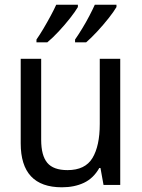

<svg xmlns="http://www.w3.org/2000/svg" viewBox="-20 -786 603 816"><path d="M243 10Q68 10 68 -177V-536H155V-192Q155 -125 181 -94Q207 -63 267 -63Q342 -63 373 -114.5Q404 -166 404 -259V-536H491V0H420L407 -72H402Q377 -28 336.5 -9Q296 10 243 10ZM299 -618Q313 -638 329.5 -665Q346 -692 360 -719Q374 -746 383 -766H475V-756Q464 -737 441.5 -708.5Q419 -680 393 -652Q367 -624 346 -606H299ZM135 -618Q149 -638 165 -665Q181 -692 195.5 -719Q210 -746 219 -766H311V-756Q300 -737 278 -709Q256 -681 230 -653Q204 -625 181 -606H135Z"/></svg>

Font: Noto Sans Mono SemiCondensed
Style: Regular
Weight: 400
Width: 4
Designer: Monotype Design Team
Foundry: Monotype Imaging Inc.
Version: Version 2.014